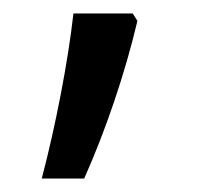

<svg xmlns="http://www.w3.org/2000/svg" viewBox="-20 -138 297 285"><path d="M177 -118H89C81 -47 63 47 42 127H105C137 55 165 -27 184 -107Z"/></svg>

Font: Noto Sans Telugu Condensed
Style: Regular
Weight: 400
Width: 3
Designer: Jelle Bosma - Monotype Design Team
Foundry: Monotype Imaging Inc.
Version: Version 2.005